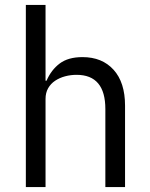

<svg xmlns="http://www.w3.org/2000/svg" viewBox="-20 -760 608 780"><path d="M85 -740H165V-432H169Q188 -476 222.5 -502Q257 -528 315 -528Q395 -528 441.5 -476.5Q488 -425 488 -331V0H408V-317Q408 -456 291 -456Q267 -456 244.5 -450Q222 -444 204 -432Q186 -420 175.5 -401.5Q165 -383 165 -358V0H85Z"/></svg>

Font: IBM Plex Sans Thai
Style: Regular
Weight: 400
Designer: Mike Abbink, Paul van der Laan, Pieter van Rosmalen, Ben Mitchell, Mark Frömberg
Foundry: Bold Monday
Version: Version 1.1